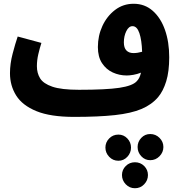

<svg xmlns="http://www.w3.org/2000/svg" viewBox="-20 -600 954 1020"><path d="M374 21Q248 21 173.5 -9.5Q99 -40 66 -92.5Q33 -145 33 -211Q33 -261 47 -314.5Q61 -368 74 -406L200 -372Q191 -344 183.5 -312Q176 -280 176 -248Q176 -212 193 -184Q210 -156 258 -139.5Q306 -123 400 -123Q544 -123 614 -133.5Q684 -144 706 -168Q714 -176 719.5 -186.5Q725 -197 729 -214Q709 -206 688.5 -202.5Q668 -199 653 -199Q614 -199 579 -215Q544 -231 522 -264.5Q500 -298 500 -350Q500 -410 524 -462Q548 -514 591 -547Q634 -580 690 -580Q749 -580 791.5 -542.5Q834 -505 856.5 -441Q879 -377 879 -296Q879 -220 863 -168Q847 -116 820 -84Q786 -44 731.5 -21Q677 2 590.5 11.5Q504 21 374 21ZM638 -375Q638 -346 651.5 -332Q665 -318 689 -318Q711 -318 735 -325Q733 -387 720.5 -424Q708 -461 684 -461Q664 -461 651 -434.5Q638 -408 638 -375ZM778 251Q750 251 730.5 230Q711 209 711 181Q711 153 730.5 132.5Q750 112 778 112Q807 112 827.5 132.5Q848 153 848 181Q848 209 827.5 230Q807 251 778 251ZM609 254Q580 254 560 233Q540 212 540 184Q540 156 560 135.5Q580 115 609 115Q637 115 656.5 135.5Q676 156 676 184Q676 212 656.5 233Q637 254 609 254ZM697 400Q668 400 648 379Q628 358 628 330Q628 302 648 282Q668 262 697 262Q726 262 746 282Q766 302 766 330Q766 358 746 379Q726 400 697 400Z"/></svg>

Font: Noto Sans Arabic ExtCond ExtBd
Style: Regular
Weight: 800
Width: 2
Designer: Monotype Design Team, Nadine Chahine, Nizar Qandah and Khaled Hosny
Foundry: Monotype Imaging Inc.
Version: Version 2.012; ttfautohint (v1.8.4.7-5d5b)